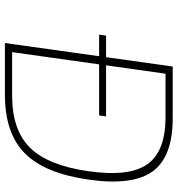

<svg xmlns="http://www.w3.org/2000/svg" viewBox="10 -750 740 801"><g transform="rotate(90 380.5 -350.0)"><path d="M376 0H160L215 -393H125L129 -422H219L258 -700H474Q634 -700 695 -617Q756 -534 730 -350Q704 -166 620 -83Q536 0 376 0ZM469 -670H288L253 -422H466L462 -393H249L198 -30H379Q523 -30 597 -105Q671 -180 695 -350Q719 -519 665.5 -594.5Q612 -670 469 -670Z"/></g></svg>

Font: Fivo Sans Thin
Style: Regular
Weight: 250
Foundry: Alexander Slobzheninov
Version: 1.0